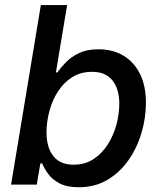

<svg xmlns="http://www.w3.org/2000/svg" viewBox="-20 -748 651 778"><path d="M299.3 10.7Q251 10.7 221.4 -4.9Q191.9 -20.5 175.5 -43Q159.2 -65.4 150.9 -85.9H143.6L128.9 0H24.9L145.5 -727.5H252L206.5 -454.6H212.4Q226.6 -474.6 247.8 -496.3Q269 -518.1 300.8 -533.2Q332.5 -548.3 378.9 -548.3Q437 -548.3 480.2 -522.5Q523.4 -496.6 547.4 -448.2Q571.3 -399.9 571.3 -331.5Q571.3 -270 553.2 -209.2Q535.2 -148.4 500.5 -98.9Q465.8 -49.3 415.3 -19.3Q364.7 10.7 299.3 10.7ZM277.8 -80.6Q323.7 -80.6 358.4 -103Q393.1 -125.5 416.5 -162.4Q439.9 -199.2 451.7 -242.7Q463.4 -286.1 463.4 -328.1Q463.4 -386.2 436 -421.6Q408.7 -457 353 -457Q307.1 -457 272.7 -435.3Q238.3 -413.6 215.1 -377.7Q191.9 -341.8 180.2 -298.1Q168.5 -254.4 168.5 -210.9Q168.5 -150.9 196 -115.7Q223.6 -80.6 277.8 -80.6Z"/></svg>

Font: Inter 17pt Medium
Style: Italic
Weight: 500
Italic angle: -9.3988°
Version: Version 4.001;git-66647c0bb